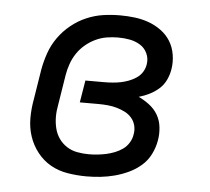

<svg xmlns="http://www.w3.org/2000/svg" viewBox="-44 -575 688 630"><g transform="rotate(5 300.0 -260.0)"><path d="M263 8Q232 8 201 3Q170 -2 144.5 -16.5Q119 -31 100.5 -54.5Q82 -78 72.5 -106.5Q63 -135 63 -166.5Q63 -198 69 -230L85 -330Q90 -357 99.5 -384Q109 -411 126 -435Q143 -459 166.5 -478Q190 -497 217 -508.5Q244 -520 271.5 -524Q299 -528 327 -528Q352 -528 376 -525Q400 -522 422 -514Q444 -506 463 -492Q482 -478 494 -458.5Q506 -439 510 -414.5Q514 -390 510 -366Q507 -348 499 -331Q491 -314 477 -301.5Q463 -289 446 -280.5Q429 -272 411 -267Q430 -258 447 -245Q464 -232 474.5 -214Q485 -196 487.5 -173.5Q490 -151 486 -129Q482 -106 471 -84Q460 -62 441.5 -46Q423 -30 400.5 -19.5Q378 -9 355 -3Q332 3 309 5.5Q286 8 263 8ZM264 -65Q278 -65 292.5 -66.5Q307 -68 321 -71Q335 -74 349 -79.5Q363 -85 375 -93.5Q387 -102 395 -115Q403 -128 405 -142Q408 -157 404.5 -171.5Q401 -186 391.5 -197Q382 -208 369 -214.5Q356 -221 342 -225Q328 -229 312.5 -230.5Q297 -232 282 -232H220L232 -305H294Q307 -305 320.5 -306Q334 -307 347 -309.5Q360 -312 373.5 -317Q387 -322 399 -330Q411 -338 418.5 -350Q426 -362 428 -376Q431 -395 423 -412Q415 -429 399.5 -438.5Q384 -448 365.5 -451.5Q347 -455 327 -455Q309 -455 290 -452Q271 -449 253 -440.5Q235 -432 219.5 -419Q204 -406 193 -389.5Q182 -373 175.5 -354.5Q169 -336 166 -318L150 -218Q146 -198 146 -178.5Q146 -159 150.5 -140.5Q155 -122 165.5 -107Q176 -92 191.5 -82Q207 -72 226 -68.5Q245 -65 264 -65Z"/></g></svg>

Font: Iosevka Etoile
Style: Italic
Weight: 400
Italic angle: -9°
Designer: Belleve Invis
Foundry: Belleve Invis
Version: Version 22.1.2; ttfautohint (v1.8.4)